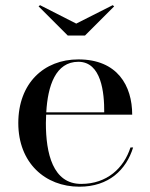

<svg xmlns="http://www.w3.org/2000/svg" viewBox="-20 -694 566 724"><path d="M267.5 -605 131 -674.5 125.5 -670 235.5 -560H300.5L410.5 -670L405 -674.5ZM482 -138H472C447 -60.5 384 -0.5 286 -0.5C179 -0.5 153 -116 153 -230C153 -240.5 153.5 -251 154 -261.5H478.5C478.5 -370.5 423 -470 275.5 -470C145.5 -470 49 -380 49 -230C49 -80 150 10 279.5 10C390 10 456 -53.5 482 -138ZM275.5 -461C362.5 -461 373.5 -344 373 -270.5H154.5C160 -370 189.5 -461 275.5 -461Z"/></svg>

Font: Bodoni* 24
Style: Regular
Weight: 400
Version: Version 2.3